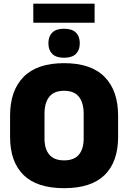

<svg xmlns="http://www.w3.org/2000/svg" viewBox="-20 -992 687 1029"><path d="M158.5 -870V-972.5H487V-870ZM323.5 16.5Q178 16.5 106 -54.2Q34 -125 34 -259V-372Q34 -506.5 106.5 -580Q179 -653.5 323.5 -653.5Q468 -653.5 540.5 -580Q613 -506.5 613 -372V-259Q613 -125 541 -54.2Q469 16.5 323.5 16.5ZM323.5 -132.5Q377 -132.5 402.8 -163.2Q428.5 -194 428.5 -250V-381.5Q428.5 -441.5 402.8 -473.5Q377 -505.5 323.5 -505.5Q270 -505.5 244.2 -473.5Q218.5 -441.5 218.5 -381.5V-250Q218.5 -194 244.2 -163.2Q270 -132.5 323.5 -132.5ZM323 -682.5Q281 -682.5 260.2 -703Q239.5 -723.5 239.5 -758.5V-761.5Q239.5 -797 260.2 -817.5Q281 -838 323 -838Q366 -838 386.8 -817.5Q407.5 -797 407.5 -761.5V-758.5Q407.5 -723.5 386.8 -703Q366 -682.5 323 -682.5Z"/></svg>

Font: Anek Latin ExtraBold
Style: Regular
Weight: 800
Designer: Yesha Goshar
Foundry: Ek Type
Version: Version 1.003